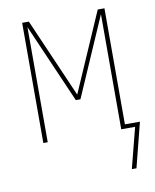

<svg xmlns="http://www.w3.org/2000/svg" viewBox="-80 -581 659 818"><g transform="rotate(-10 250.0 -172.5)"><path d="M444 175H424L469 0H409V-498L260 -156H240L91 -498V0H72V-520H101L250 -178L399 -520H428V-18H493Z"/></g></svg>

Font: Iosevka Curly Thin
Style: Regular
Weight: 100
Monospace: yes
Designer: Belleve Invis
Foundry: Belleve Invis
Version: Version 22.1.2; ttfautohint (v1.8.4)